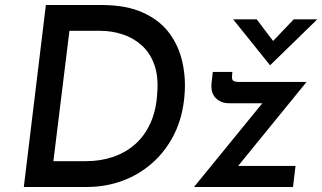

<svg xmlns="http://www.w3.org/2000/svg" viewBox="-20 -746 1286 766"><path d="M75 0 163 -726H385Q485 -726 552 -695Q619 -664 656.5 -612.5Q694 -561 708 -496.5Q722 -432 716 -365Q709 -279 675.5 -211.5Q642 -144 588.5 -96.5Q535 -49 468 -24.5Q401 0 326 0ZM193 -103H323Q381 -103 431 -120Q481 -137 519 -170.5Q557 -204 580 -254.5Q603 -305 607 -371Q613 -439 596 -487Q579 -535 545.5 -565Q512 -595 469 -609Q426 -623 381 -623H257ZM895 -334Q861 -334 840.5 -355Q820 -376 824 -415L829 -459H907L906 -445Q904 -428 911 -423.5Q918 -419 936 -419H1203L913 -63L895 -84H1159L1149 0H754L1051 -364L1063 -334ZM1004 -669 1079 -570 1051 -563 1152 -669H1246L1058 -486H1057L910 -669Z"/></svg>

Font: Josefin Sans Medium
Style: Italic
Weight: 500
Italic angle: -7°
Designer: Santiago Orozco
Foundry: Typemade
Version: Version 2.000